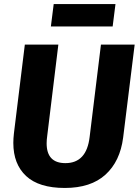

<svg xmlns="http://www.w3.org/2000/svg" viewBox="-20 -914 690 951"><path d="M647 -693 590 -233Q575 -115 502.5 -49Q430 17 301 17Q173 17 109.5 -42Q46 -101 46 -206Q46 -228 49 -254L103 -693H269L214 -242Q211 -221 211 -204Q211 -106 304 -106Q409 -106 424 -236L480 -693ZM538 -783H232L246 -894H552Z"/></svg>

Font: Qjlgwqiwhsfqbnnlvksmvfsycuq
Style: Regular
Weight: 700
Italic angle: -8°
Designer: Carrois Corporate & Edenspiekermann
Foundry: Carrois Corporate GbR & Edenspiekermann AG
Version: Version 2.001